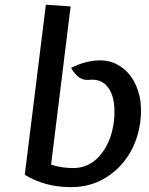

<svg xmlns="http://www.w3.org/2000/svg" viewBox="-20 -778 630 810"><path d="M279.5 11.5Q225 11.5 177 -1.2Q129 -14 84.5 -40.5L173.5 -758L278 -751L195.5 -83.5Q219 -75.5 243.2 -72.2Q267.5 -69 289 -69Q357 -69 403.2 -123.8Q449.5 -178.5 460.5 -265.5Q467 -322 456.8 -363Q446.5 -404 420.8 -424.8Q395 -445.5 355 -441Q329.5 -439 311.8 -453Q294 -467 280 -491.5Q307.5 -506 337.8 -514.2Q368 -522.5 391.5 -523Q434.5 -525.5 470.5 -508Q506.5 -490.5 531.8 -456.2Q557 -422 568.2 -373.8Q579.5 -325.5 572 -265.5Q562 -185.5 522 -123Q482 -60.5 419.5 -24.5Q357 11.5 279.5 11.5Z"/></svg>

Font: Expletus Sans Medium
Style: Italic
Weight: 500
Italic angle: -7°
Version: Version 7.500